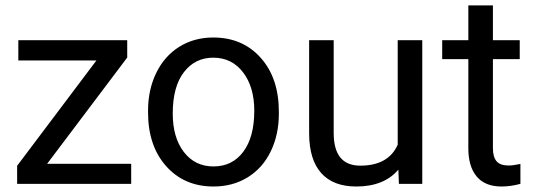

<svg xmlns="http://www.w3.org/2000/svg" viewBox="-20 -676 1968 706"><path d="M153.3 -73.7H462.4V0H43V-66.4L334.5 -453.6H47.4V-528.3H447.8V-464.4Z M524.4 -269Q524.4 -346.7 554.9 -408.7Q585.4 -470.7 639.9 -504.4Q694.3 -538.1 764.2 -538.1Q872.1 -538.1 938.7 -463.4Q1005.4 -388.7 1005.4 -264.6V-258.3Q1005.4 -181.2 975.8 -119.9Q946.3 -58.6 891.4 -24.4Q836.4 9.8 765.1 9.8Q657.7 9.8 591.1 -64.9Q524.4 -139.6 524.4 -262.7ZM615.2 -258.3Q615.2 -170.4 656 -117.2Q696.8 -64 765.1 -64Q834 -64 874.5 -117.9Q915 -171.9 915 -269Q915 -356 873.8 -409.9Q832.5 -463.9 764.2 -463.9Q697.3 -463.9 656.2 -410.6Q615.2 -357.4 615.2 -258.3Z M1444.8 -52.2Q1392.1 9.8 1290 9.8Q1205.6 9.8 1161.4 -39.3Q1117.2 -88.4 1116.7 -184.6V-528.3H1207V-187Q1207 -66.9 1304.7 -66.9Q1408.2 -66.9 1442.4 -144V-528.3H1532.7V0H1446.8Z M1792.5 -656.2V-528.3H1891.1V-458.5H1792.5V-130.9Q1792.5 -99.1 1805.7 -83.3Q1818.8 -67.4 1850.6 -67.4Q1866.2 -67.4 1893.6 -73.2V0Q1857.9 9.8 1824.2 9.8Q1763.7 9.8 1732.9 -26.9Q1702.1 -63.5 1702.1 -130.9V-458.5H1606V-528.3H1702.1V-656.2Z"/></svg>

Font: Vazir FD-UI
Style: Regular-FD-UI
Weight: 400
Designer: Saber Rastikerdar
Foundry: Saber Rastikerdar
Version: Version 30.1.0